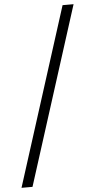

<svg xmlns="http://www.w3.org/2000/svg" viewBox="-63 -829 518 1044"><g transform="rotate(-5 196.0 -307.0)"><path d="M11 178H71L380 -792H320Z"/></g></svg>

Font: Source Han Sans JP Normal
Style: Regular
Weight: 350
Designer: Ryoko NISHIZUKA 西塚涼子 (kana, bopomofo & ideographs); Paul D. Hunt (Latin, Greek & Cyrillic); Sandoll Communications 산돌커뮤니
Foundry: Adobe
Version: Version 2.002;hotconv 1.0.116;makeotfexe 2.5.65601